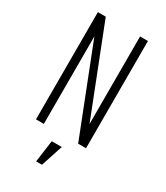

<svg xmlns="http://www.w3.org/2000/svg" viewBox="-234 -846 1004 1163"><g transform="rotate(30 268.0 -265.0)"><path d="M93 0V-750H148L404 -97L388 -94V-750H443V0H388L132 -653L148 -656V0ZM221 220 242 67H312L262 220Z"/></g></svg>

Font: Mohave Light Light
Style: Regular
Weight: 300
Version: Version 2.003